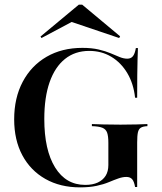

<svg xmlns="http://www.w3.org/2000/svg" viewBox="-20 -786 691 817"><path d="M321 11.3Q236.3 11.3 173 -24.6Q109.7 -60.5 75 -125.4Q40.3 -190.3 40.3 -278.2Q40.3 -369.4 76.6 -437.9Q112.9 -506.5 178.2 -544.4Q243.5 -582.3 330.6 -582.3Q370.2 -582.3 399.6 -575.4Q429 -568.5 450.8 -559.3Q472.6 -550 489.5 -543.1Q506.5 -536.3 521.8 -536.3Q537.1 -536.3 545.6 -546.8Q554 -557.3 558.1 -581.5H566.9Q566.1 -559.7 565.3 -532.7Q564.5 -505.6 564.1 -466.9Q563.7 -428.2 563.7 -370.2H554.8Q548.4 -429.8 521.8 -474.6Q495.2 -519.4 453.6 -544.4Q412.1 -569.4 359.7 -569.4Q299.2 -569.4 256.5 -535.1Q213.7 -500.8 191.1 -436.3Q168.5 -371.8 168.5 -279.8Q168.5 -147.6 214.5 -73.4Q260.5 0.8 342.7 0.8Q374.2 0.8 396 -9.3Q417.7 -19.4 429.4 -37.9Q441.1 -56.5 441.1 -83.9V-178.2Q441.1 -206.5 435.9 -221.4Q430.6 -236.3 415.7 -242.3Q400.8 -248.4 371 -249.2V-258.1Q388.7 -257.3 420.2 -256.5Q451.6 -255.6 492.7 -255.6Q532.3 -255.6 560.9 -256.5Q589.5 -257.3 607.3 -258.1V-249.2Q588.7 -248.4 579.4 -242.7Q570.2 -237.1 566.9 -223Q563.7 -208.9 563.7 -179.8V9.7H554.8Q550.8 -13.7 542.3 -23.4Q533.9 -33.1 517.7 -33.1Q501.6 -33.1 483.5 -26.6Q465.3 -20.2 443.1 -10.9Q421 -1.6 391.1 4.8Q361.3 11.3 321 11.3ZM156.5 -624.2 152.4 -630.6 315.3 -766.1H329.8L491.1 -631.5L487.1 -624.2L267.7 -698.4L297.6 -699.2Z"/></svg>

Font: Playfair 144pt
Style: Bold
Weight: 700
Version: Version 2.001;gftools[0.9.30]